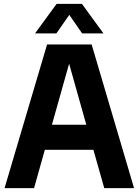

<svg xmlns="http://www.w3.org/2000/svg" viewBox="-20 -969 714 989"><path d="M517 0 461 -197.5H211L155.5 0H3.5L222.5 -740H452L670.5 0ZM247.5 -326.5H424.5L336 -641ZM513 -797H403L337 -892.5L270.5 -797H160.5L271.5 -949H402Z"/></svg>

Font: Encode Sans Semi Condensed
Style: Bold
Weight: 700
Width: 4
Designer: Multiple Designers
Foundry: Impallari Type
Version: Version 2.000